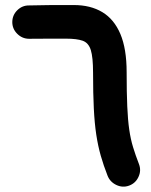

<svg xmlns="http://www.w3.org/2000/svg" viewBox="-20 -659 585 745"><path d="M27.7 -573.6Q27.6 -547.1 46.8 -528Q65.9 -508.8 92.4 -508.5Q110.4 -508.7 136.5 -508.8Q162.6 -508.9 189.5 -509Q216.3 -509 236 -509Q278 -509 300.7 -501Q323.5 -492.9 332.3 -465Q341.1 -437 341.1 -376.6Q341.1 -296.4 344 -238.4Q346.9 -180.4 353.6 -136.1Q360.4 -91.8 371.1 -54.4Q381.8 -17 397.1 22.1Q406.6 46.8 431.2 58.6Q455.8 70.4 480.8 61.3Q505.9 52.1 517.3 27.5Q528.8 2.9 519.3 -22.1Q505.6 -57.4 496.3 -88.1Q486.9 -118.8 481.5 -156Q476.1 -193.2 473.8 -246.1Q471.4 -299 471.4 -378.4Q471.4 -469.6 447.1 -527.1Q422.7 -584.6 376.9 -612Q331.1 -639.4 266.7 -639.4Q209.5 -639.4 167.7 -639.2Q125.9 -638.9 92.8 -637.9Q66.3 -638.2 47.1 -619.3Q28 -600.5 27.7 -573.6Z"/></svg>

Font: Mikhak VF
Style: Regular
Weight: 100
Designer: Amin Abedi
Version: Version 3.001